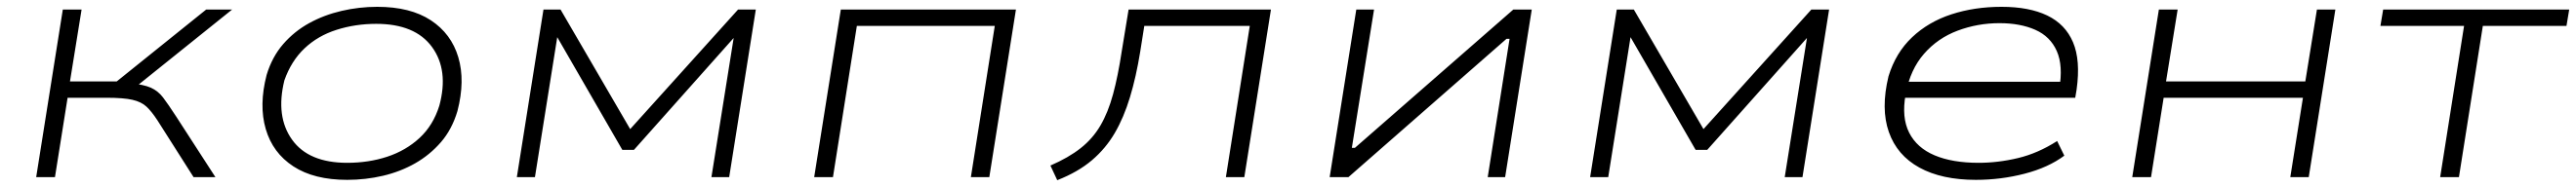

<svg xmlns="http://www.w3.org/2000/svg" viewBox="-20 -520 7546 549"><path d="M86 0 164 -492H219L185 -281H322L584 -492H660L369 -258L358 -276Q401 -272 422 -262.5Q443 -253 457.5 -234Q472 -215 496 -178L611 0H547L441 -167Q424 -193 409 -207Q394 -221 368 -227Q342 -233 292 -233H178L141 0Z M997 8Q900 8 839.5 -31.5Q779 -71 758.5 -141Q738 -211 761 -300Q777 -353 809.5 -390.5Q842 -428 885.5 -452Q929 -476 980.5 -488Q1032 -500 1085 -500Q1182 -500 1242 -460.5Q1302 -421 1322.5 -352Q1343 -283 1320 -194Q1304 -140 1271.5 -102.5Q1239 -65 1196 -40.5Q1153 -16 1102 -4Q1051 8 997 8ZM997 -42Q1060 -42 1114.5 -60Q1169 -78 1209 -115Q1249 -152 1267 -210Q1295 -314 1245.5 -382Q1196 -450 1082 -450Q1021 -450 966 -432.5Q911 -415 872 -378Q833 -341 813 -284Q787 -178 835.5 -110Q884 -42 997 -42Z M1494 0 1572 -492H1622L1826 -141L2142 -492H2194L2116 0H2064L2130 -414H2134L1837 -80H1803L1610 -415H1613L1547 0Z M2365 0 2443 -492H2956L2878 0H2824L2894 -444H2490L2420 0Z M3077 9 3057 -34Q3110 -57 3145.5 -85Q3181 -113 3203.5 -151.5Q3226 -190 3240.5 -243.5Q3255 -297 3266 -370L3286 -492H3703L3625 0H3571L3641 -444H3332L3320 -368Q3308 -294 3290 -234.5Q3272 -175 3245.5 -129.5Q3219 -84 3178.5 -49.5Q3138 -15 3077 9Z M3875 0 3953 -492H4005L3940 -86H3949L4413 -492H4467L4389 0H4338L4402 -406H4393L3930 0Z M4638 0 4716 -492H4766L4970 -141L5286 -492H5338L5260 0H5208L5274 -414H5278L4981 -80H4947L4754 -415H4757L4691 0Z M5768 8Q5668 8 5602.5 -28Q5537 -64 5513 -132.5Q5489 -201 5512 -296Q5533 -365 5581 -410.5Q5629 -456 5696.5 -478Q5764 -500 5843 -500Q5924 -500 5977 -474.5Q6030 -449 6052.5 -396Q6075 -343 6063 -257L6059 -233H5538L5545 -280H6043L6012 -258Q6024 -327 6005 -370Q5986 -413 5942 -432.5Q5898 -452 5837 -452Q5773 -452 5714.5 -430Q5656 -408 5616 -362Q5576 -316 5563 -247L5562 -242Q5550 -175 5572.5 -130.5Q5595 -86 5647 -64Q5699 -42 5776 -42Q5833 -42 5891.5 -56Q5950 -70 6006 -106L6027 -63Q5980 -28 5910.5 -10Q5841 8 5768 8Z M6226 0 6304 -492H6359L6325 -281H6733L6767 -492H6821L6743 0H6689L6726 -233H6318L6281 0Z M7128 0 7198 -444H6953L6961 -492H7506L7498 -444H7253L7183 0Z"/></svg>

Font: Nunito Sans 7pt Expanded ExtraLight
Style: Italic
Weight: 250
Width: 7
Italic angle: -9°
Designer: Vernon Adams
Foundry: Vernon Adams
Version: Version 3.101;gftools[0.9.27]